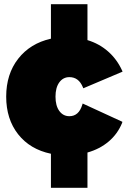

<svg xmlns="http://www.w3.org/2000/svg" viewBox="-20 -734 610 924"><path d="M9.8 -269Q9.8 -377.4 67.6 -451.4Q125.5 -525.4 225.1 -547.9V-713.9H400.9V-541Q457.5 -523.9 500.2 -486.3Q543 -448.7 567.9 -394L569.8 -389.2L380.9 -309.1L378.9 -314Q358.9 -362.8 314 -362.8Q283.7 -362.8 265.4 -337.6Q247.1 -312.5 247.1 -269Q247.1 -225.1 265.4 -200Q283.7 -174.8 314 -174.8Q359.4 -174.8 376 -230L377.9 -235.8L568.8 -147.9L567.9 -143.1Q546.4 -89.8 503.2 -53.2Q460 -16.6 400.9 0V169.9H225.1V5.9Q124.5 -15.1 67.1 -88.1Q9.8 -161.1 9.8 -269Z"/></svg>

Font: Trueno UltraBlack
Style: Regular
Weight: 950
Designer: Julieta Ulanovsky
Foundry: Julieta Ulanovsky
Version: Version 3.001b | FøM Fix